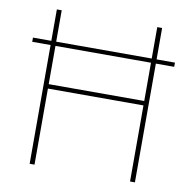

<svg xmlns="http://www.w3.org/2000/svg" viewBox="-78 -776 855 855"><g transform="rotate(10 349.0 -349.0)"><path d="M565 0V-344H133V0H111V-537H28V-556H111V-698H133V-556H565V-698H587V-556H670V-537H587V0ZM133 -364H565V-537H133Z"/></g></svg>

Font: IBM Plex Sans Thin
Style: Regular
Weight: 100
Designer: Mike Abbink, Paul van der Laan, Pieter van Rosmalen
Foundry: Bold Monday
Version: Version 3.0